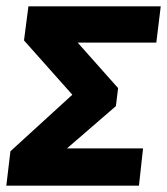

<svg xmlns="http://www.w3.org/2000/svg" viewBox="-32 -588 529 608"><path d="M335 -252 180 -118H421L408 0H-12L1 -109L197 -288L44 -460L58 -568H477L463 -453H214L342 -309Z"/></svg>

Font: Qjlgwqiwhsfqbnnlvksmvfsycuq
Style: Regular
Weight: 700
Italic angle: -8°
Designer: Carrois Corporate & Edenspiekermann
Foundry: Carrois Corporate GbR & Edenspiekermann AG
Version: Version 2.001